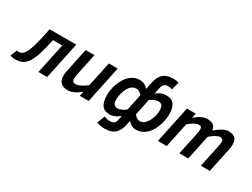

<svg xmlns="http://www.w3.org/2000/svg" viewBox="-112 -1430 3027 2310"><g transform="rotate(30 1401.0 -274.5)"><path d="M306.2 -418.9 294.9 -369.1Q277.8 -291.5 261 -233.4Q244.1 -175.3 225.3 -133.3Q206.5 -91.3 185.8 -64Q165 -36.6 140.1 -20.3Q115.2 -3.9 85.9 2.4Q56.6 8.8 21 8.8Q12.7 8.8 3.2 7.6Q-6.3 6.3 -15.4 4.6Q-24.4 2.9 -32.2 0.7Q-40 -1.5 -44.9 -3.9L-4.9 -95.2Q2 -92.8 9.3 -91.8Q16.6 -90.8 21 -90.8Q45.9 -90.8 67.1 -106Q88.4 -121.1 107.9 -157.5Q127.4 -193.8 146 -254.4Q164.6 -314.9 184.1 -405.8L206.1 -512.2H576.2L467.8 0H346.2L435.1 -418.9Z M829.1 -512.2 769 -230Q763.7 -203.6 760.7 -183.3Q757.8 -163.1 757.8 -147.9Q757.8 -118.7 768.8 -107.4Q779.8 -96.2 801.8 -96.2Q820.8 -96.2 840.6 -102.3Q860.4 -108.4 880.4 -118.7Q900.4 -128.9 919.7 -142.3Q939 -155.8 957 -169.9L1028.8 -512.2H1151.9L1043.9 0H920.9L935.1 -65.9Q916 -49.3 895 -34.7Q874 -20 851.8 -9Q829.6 2 806.4 8.5Q783.2 15.1 759.8 15.1Q722.2 15.1 697 5.1Q671.9 -4.9 656.7 -21.7Q641.6 -38.6 635.3 -60.8Q628.9 -83 628.9 -106.9Q628.9 -129.9 631.8 -152.3Q634.8 -174.8 638.2 -189L706.1 -512.2Z M1841.8 -622.1Q1826.7 -626.5 1813.2 -629.2Q1799.8 -631.8 1787.1 -631.8Q1768.6 -631.8 1754.9 -628.2Q1741.2 -624.5 1731.4 -616Q1721.7 -607.4 1715.3 -594.2Q1709 -581.1 1705.1 -562L1685.1 -472.2Q1720.7 -502 1753.2 -514.4Q1785.6 -526.9 1820.8 -526.9Q1856 -526.9 1883.1 -516.6Q1910.2 -506.3 1928.2 -484.4Q1946.3 -462.4 1955.6 -427.7Q1964.8 -393.1 1964.8 -344.2Q1964.8 -313.5 1959 -274.9Q1953.1 -236.3 1940.2 -196.3Q1927.2 -156.2 1907 -118.4Q1886.7 -80.6 1857.9 -50.8Q1829.1 -21 1791.5 -2.9Q1753.9 15.1 1706.1 15.1Q1668.5 15.1 1642.3 -0.5Q1616.2 -16.1 1595.2 -42L1584 13.2Q1575.2 55.7 1560.1 88.9Q1544.9 122.1 1520 145.3Q1495.1 168.5 1459.2 180.7Q1423.3 192.9 1373 192.9Q1337.9 192.9 1311 186.8Q1284.2 180.7 1263.2 172.9L1304.2 66.9Q1327.6 74.7 1347.7 78.9Q1367.7 83 1386.2 83Q1422.9 83 1442.1 67.1Q1461.4 51.3 1468.8 13.2L1479 -42Q1438.5 -9.8 1405.5 2.7Q1372.6 15.1 1342.8 15.1Q1307.6 15.1 1280.8 4.6Q1253.9 -5.9 1235.8 -29.1Q1217.8 -52.2 1208.5 -88.9Q1199.2 -125.5 1199.2 -178.2Q1199.2 -212.9 1206.3 -252.2Q1213.4 -291.5 1227.5 -330.3Q1241.7 -369.1 1262.5 -404.5Q1283.2 -439.9 1310.8 -467.3Q1338.4 -494.6 1372.3 -510.7Q1406.2 -526.9 1446.8 -526.9Q1488.3 -526.9 1516.8 -513.2Q1545.4 -499.5 1569.8 -472.2L1588.9 -562Q1597.7 -604.5 1612.3 -637.9Q1627 -671.4 1651.4 -694.6Q1675.8 -717.8 1711.7 -730Q1747.6 -742.2 1799.8 -742.2Q1821.3 -742.2 1838.4 -738.8Q1855.5 -735.4 1871.1 -731ZM1547.9 -370.1Q1534.2 -388.2 1513.7 -402.1Q1493.2 -416 1466.8 -416Q1440.4 -416 1419.4 -403.8Q1398.4 -391.6 1382.3 -371.6Q1366.2 -351.6 1354.7 -326.4Q1343.3 -301.3 1335.9 -275.9Q1328.6 -250.5 1325.2 -226.8Q1321.8 -203.1 1321.8 -186Q1321.8 -139.2 1337.6 -117.7Q1353.5 -96.2 1389.2 -96.2Q1402.3 -96.2 1417 -100.1Q1431.6 -104 1446.5 -110.6Q1461.4 -117.2 1475.3 -126.5Q1489.3 -135.7 1501 -146ZM1617.2 -146Q1623.5 -137.2 1632.1 -128.2Q1640.6 -119.1 1650.6 -112.1Q1660.6 -105 1672.1 -100.6Q1683.6 -96.2 1696.8 -96.2Q1719.7 -96.2 1739.3 -106.9Q1758.8 -117.7 1774.9 -136Q1791 -154.3 1803.5 -177.7Q1815.9 -201.2 1824.5 -226.8Q1833 -252.4 1837.4 -278.1Q1841.8 -303.7 1841.8 -326.2Q1841.8 -373 1825.9 -394.5Q1810.1 -416 1774.9 -416Q1748.5 -416 1718 -403.6Q1687.5 -391.1 1664.1 -370.1Z M2602.5 0 2666.5 -301.8Q2671.9 -326.7 2674.3 -344.5Q2676.8 -362.3 2676.8 -375Q2676.8 -397 2665.5 -406.5Q2654.3 -416 2634.8 -416Q2620.6 -416 2604 -410.2Q2587.4 -404.3 2569.8 -394.3Q2552.2 -384.3 2534.4 -370.6Q2516.6 -356.9 2499.5 -341.8L2427.7 0H2303.7L2367.7 -301.8Q2373 -326.7 2375.5 -344Q2377.9 -361.3 2377.9 -368.2Q2377.9 -379.4 2376.5 -388.2Q2375 -397 2370.6 -403.3Q2366.2 -409.7 2357.9 -412.8Q2349.6 -416 2335.9 -416Q2320.3 -416 2303 -409.4Q2285.6 -402.8 2267.6 -392.3Q2249.5 -381.8 2232.4 -368.7Q2215.3 -355.5 2200.7 -341.8L2128.9 0H2005.9L2113.8 -512.2H2236.8L2222.7 -445.8Q2265.1 -484.4 2307.4 -505.6Q2349.6 -526.9 2391.6 -526.9Q2446.3 -526.9 2476.3 -504.4Q2506.3 -481.9 2508.8 -435.1Q2535.2 -457 2558.6 -474.1Q2582 -491.2 2603.5 -502.9Q2625 -514.6 2645.3 -520.8Q2665.5 -526.9 2685.5 -526.9Q2720.7 -526.9 2743.9 -518.3Q2767.1 -509.8 2781 -494.4Q2794.9 -479 2800.8 -458Q2806.6 -437 2806.6 -412.1Q2806.6 -394 2804.4 -373.8Q2802.2 -353.5 2796.9 -331.1L2726.6 0Z"/></g></svg>

Font: Clear Sans
Style: Bold Italic
Weight: 700
Italic angle: -12°
Foundry: Intel Corporation
Version: Version 1.00